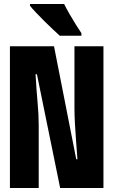

<svg xmlns="http://www.w3.org/2000/svg" viewBox="-20 -947 570 967"><path d="M30 0V-714H252L364 -145H370Q367 -186 363.5 -232.5Q360 -279 357.5 -323Q355 -367 355 -401V-714H501V0H283L166 -573H159Q164 -487 169.5 -428.5Q175 -370 175 -315V0ZM281 -767Q268 -779 247 -798.5Q226 -818 203.5 -840.5Q181 -863 161.5 -883.5Q142 -904 131 -918V-927H303Q313 -906 329.5 -877.5Q346 -849 362.5 -822.5Q379 -796 390 -780V-767Z"/></svg>

Font: Noto Sans Mono Condensed Black
Style: Regular
Weight: 900
Width: 3
Designer: Monotype Design Team
Foundry: Monotype Imaging Inc.
Version: Version 2.014